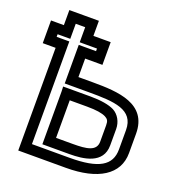

<svg xmlns="http://www.w3.org/2000/svg" viewBox="-169 -773 812 898"><g transform="rotate(20 236.5 -324.5)"><path d="M242 -394H170V-486H231H256V-511V-574V-599H231H170V-649V-674H145H48H23V-649V-599H-16H-41V-574V-511V-486H-16H23V0V25H48H260C419 25 514 -33 514 -141V-237C514 -386 369 -394 242 -394ZM242 -344C367 -344 464 -339 464 -237V-141C464 -61 405 -25 260 -25H73V-511V-536H48H10V-549H48H73V-574V-624H120V-574V-549H145H206V-536H145H120V-511V-369V-344H145H242ZM253 -91H169V-278H255C302 -278 331 -273 349 -264C364 -256 369 -248 369 -226V-145C369 -97 320 -91 253 -91ZM253 -41C323 -41 419 -52 419 -145V-226C419 -261 401 -293 373 -308C347 -321 306 -328 255 -328H144H118L119 -303V-66V-41H144H253Z"/></g></svg>

Font: Gamestation DisplayOutline
Style: Regular
Weight: 400
Designer: Jonas Hecksher
Foundry: Jonas Hecksher, Playtypeª, e-types AS
Version: Version 1.003